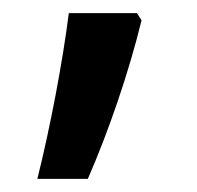

<svg xmlns="http://www.w3.org/2000/svg" viewBox="-20 -141 300 293"><path d="M196 -110 189 -121H85C76 -49 57 52 37 132H114C146 59 177 -32 196 -110Z"/></svg>

Font: Noto Sans Myanmar UI SemiCondensed Medium
Style: Regular
Weight: 500
Width: 4
Designer: Monotype Design Team
Foundry: Monotype Imaging Inc.
Version: Version 2.103